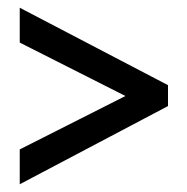

<svg xmlns="http://www.w3.org/2000/svg" viewBox="-20 -604 483 496"><path d="M31 -218V-128L414 -330V-384L31 -584V-494L304 -356Z"/></svg>

Font: Noto Sans Myanmar UI ExtraCondensed Medium
Style: Regular
Weight: 500
Width: 2
Designer: Monotype Design Team
Foundry: Monotype Imaging Inc.
Version: Version 2.103